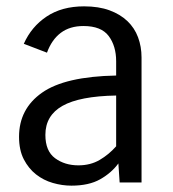

<svg xmlns="http://www.w3.org/2000/svg" viewBox="-20 -575 546 605"><path d="M357 0 353 -60Q331 -30 295.5 -10Q260 10 205 10Q176 10 146.5 1.5Q117 -7 93.5 -25.5Q70 -44 55 -73Q40 -102 40 -144Q40 -232 112.5 -283Q185 -334 346 -337V-382Q346 -430 322.5 -461.5Q299 -493 243 -493Q200 -493 171.5 -471.5Q143 -450 128 -409L55 -437Q79 -491 127 -523Q175 -555 245 -555Q291 -555 325 -542.5Q359 -530 381.5 -508.5Q404 -487 415 -457.5Q426 -428 426 -394V0ZM227 -54Q265 -54 294 -71Q323 -88 346 -114V-274Q231 -272 177 -241.5Q123 -211 123 -150Q123 -99 153.5 -76.5Q184 -54 227 -54Z"/></svg>

Font: Carrois Gothic
Style: Regular
Weight: 400
Designer: Ralph du Carrois
Foundry: Ralph du Carrois
Version: Version 1.001